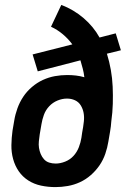

<svg xmlns="http://www.w3.org/2000/svg" viewBox="-20 -755 540 783"><path d="M206 8Q176 8 147.5 2Q119 -4 95.5 -19Q72 -34 56.5 -56.5Q41 -79 33.5 -106.5Q26 -134 26.5 -163.5Q27 -193 31 -222L38 -263Q42 -288 51 -313Q60 -338 74.5 -360Q89 -382 110 -400Q131 -418 155 -429Q179 -440 204 -444.5Q229 -449 254 -449Q272 -449 289.5 -447Q307 -445 324 -440Q322 -458 317.5 -475Q313 -492 308 -509L134 -464L113 -533L275 -574Q258 -597 236 -615.5Q214 -634 188 -646L230 -735Q280 -716 320.5 -681.5Q361 -647 386 -602L452 -619L473 -550L416 -536Q426 -504 432 -470Q438 -436 439.5 -401.5Q441 -367 440 -331.5Q439 -296 434 -261Q433 -250 432 -239.5Q431 -229 429 -219L422 -178Q418 -153 409.5 -128Q401 -103 386 -81Q371 -59 350.5 -41Q330 -23 306 -12Q282 -1 256.5 3.5Q231 8 206 8ZM207 -88Q226 -88 246 -96Q266 -104 280 -119.5Q294 -135 301.5 -154.5Q309 -174 312 -193L315 -214Q317 -225 319 -237Q321 -249 322 -260Q324 -278 321 -294.5Q318 -311 309.5 -325Q301 -339 286 -346Q271 -353 253 -353Q234 -353 214.5 -345Q195 -337 180.5 -321.5Q166 -306 159 -286.5Q152 -267 149 -248L142 -207Q140 -193 138.5 -179Q137 -165 139 -152Q141 -139 146 -127Q151 -115 159.5 -105.5Q168 -96 180.5 -92Q193 -88 207 -88Z"/></svg>

Font: Iosevka Curly
Style: Bold Italic
Weight: 700
Italic angle: -9°
Monospace: yes
Designer: Belleve Invis
Foundry: Belleve Invis
Version: Version 22.1.2; ttfautohint (v1.8.4)